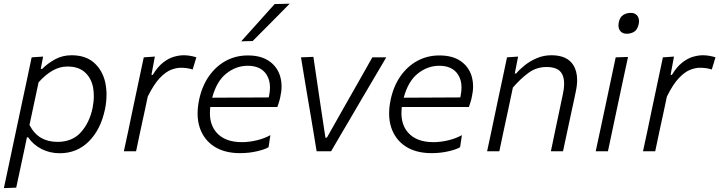

<svg xmlns="http://www.w3.org/2000/svg" viewBox="-22 -798 3794 1013"><path d="M-1.5 194.5Q10 140 21.5 86.5Q32.5 33.5 45.5 -27L97 -269.5Q107 -316.5 119.5 -374.5Q131.5 -432.5 145 -495.5L205.5 -499.5L193 -434.5H200.5Q228 -462.5 267.5 -484.5Q307 -506.5 355.5 -506.5Q430 -506.5 474.5 -466.8Q519 -427 533.5 -362.5Q540 -331.5 540 -298.5Q540 -261.5 532 -222Q509.5 -114.5 446.8 -52Q384 10.5 293.5 10.5Q241 10.5 197 -12Q153 -34.5 126.5 -73.5H120L110 -25Q97.5 33.5 86.5 85Q75.5 136.5 63.5 192ZM281 -49.5Q360 -49.5 405.2 -100.5Q450.5 -151.5 466.5 -228.5Q473 -261.5 473 -291.5Q473 -315.5 469 -337.5Q459 -387 425.5 -417Q392 -447 333.5 -447Q292.5 -447 254.5 -425Q216.5 -403 181.5 -363.5L133.5 -138.5Q158 -92 194.5 -70.8Q231 -49.5 281 -49.5Z M631.5 0Q643.5 -56 654.5 -106.5Q665 -157.5 678 -219.5L688.5 -269Q698.5 -316.5 710.8 -374.5Q723 -432.5 736.5 -495.5L795 -499.5L777 -403H784Q810 -446 838.8 -468.2Q867.5 -490.5 895.5 -498.5Q923.5 -506.5 947.5 -506.5Q965.5 -506.5 983.2 -503.2Q1001 -500 1014 -495.5L994.5 -431.5Q976 -437 961 -438.8Q946 -440.5 931 -440.5Q908.5 -440.5 880.5 -429.8Q852.5 -419 821.2 -386.5Q790 -354 757.5 -288.5L742.5 -217.5Q729.5 -158 718.5 -106.8Q707.5 -55.5 696 0Z M1244.5 10Q1162.5 10 1108 -25.2Q1053.5 -60.5 1032 -124Q1020.5 -158.5 1020.5 -199Q1020.5 -233 1028.5 -271.5Q1043.5 -343 1080 -395.5Q1116.5 -448 1169.2 -476.8Q1222 -505.5 1285.5 -505.5Q1354.5 -505.5 1397.2 -476.2Q1440 -447 1455.5 -397.5Q1463.5 -371 1463.5 -342Q1463.5 -315.5 1457 -287Q1454.5 -274 1450 -259.5Q1445.5 -245 1441.5 -233.5H1087.5Q1085.5 -216.5 1085.5 -201Q1085.5 -138 1121 -98Q1165.5 -48 1254 -48Q1291.5 -48 1331.8 -57.5Q1372 -67 1404.5 -85L1395 -21.5Q1377 -10 1334.5 0Q1292 10 1244.5 10ZM1285 -451Q1223.5 -451 1172 -410Q1120.5 -369 1097.5 -282.5L1396 -284Q1397 -289.5 1398 -294Q1402.5 -316.5 1402.5 -336.5Q1402.5 -377.5 1382.5 -407Q1352 -451 1285 -451ZM1250.5 -580Q1295.5 -630.5 1339.5 -679Q1383 -727.5 1427 -776.5L1506.5 -778.5Q1457 -728 1408.2 -679Q1359.5 -630 1311 -581.5Z M1648.5 0Q1641 -46.5 1633 -94.5Q1625 -142 1617.5 -187.5L1602.5 -275.5Q1593.5 -330 1584 -386.5Q1574.5 -442.5 1566 -495.5L1631.5 -498Q1641 -432.5 1650.5 -369Q1660 -305.5 1670 -237L1695 -71.5H1702.5L1796.5 -238Q1834.5 -304 1870.5 -368Q1906.5 -432 1942.5 -495.5H2016Q1951.5 -385.5 1885.5 -274L1833.5 -185Q1806 -138.5 1779 -92.5Q1752 -46.5 1725 0Z M2255 10Q2173 10 2118.5 -25.2Q2064 -60.5 2042.5 -124Q2031 -158.5 2031 -199Q2031 -233 2039 -271.5Q2054 -343 2090.5 -395.5Q2127 -448 2179.8 -476.8Q2232.5 -505.5 2296 -505.5Q2365 -505.5 2407.8 -476.2Q2450.5 -447 2466 -397.5Q2474 -371 2474 -342Q2474 -315.5 2467.5 -287Q2465 -274 2460.5 -259.5Q2456 -245 2452 -233.5H2098Q2096 -216.5 2096 -201Q2096 -138 2131.5 -98Q2176 -48 2264.5 -48Q2302 -48 2342.2 -57.5Q2382.5 -67 2415 -85L2405.5 -21.5Q2387.5 -10 2345 0Q2302.5 10 2255 10ZM2295.5 -451Q2234 -451 2182.5 -410Q2131 -369 2108 -282.5L2406.5 -284Q2407.5 -289.5 2408.5 -294Q2413 -316.5 2413 -336.5Q2413 -377.5 2393 -407Q2362.5 -451 2295.5 -451Z M2548 0Q2560 -56 2571 -107.5Q2582 -159 2594.5 -219.5L2605 -269.5Q2615 -316.5 2627.5 -374.5Q2639.5 -432.5 2653 -495.5L2711.5 -499.5L2694 -410.5H2701.5Q2718.5 -431 2746.2 -453.2Q2774 -475.5 2810 -491Q2846 -506.5 2887.5 -506.5Q2970 -506.5 3002.5 -455Q3023 -423 3023 -375.5Q3023 -347 3015.5 -313Q3011 -292 3006.5 -270Q3001.5 -248 2995.5 -219.5Q2982.5 -159 2971.5 -107.5Q2960.5 -56 2948.5 0H2884.5Q2896 -56 2906.8 -107Q2917.5 -158 2930 -217L2948 -302.5Q2954.5 -332 2954.5 -355.5Q2954.5 -386.5 2943.5 -407.5Q2924.5 -444.5 2861.5 -444.5Q2808 -444.5 2765.5 -413Q2723 -381.5 2684 -336L2659 -218Q2646 -158 2635 -106.8Q2624 -55.5 2612.5 0Z M3121 0Q3133 -55 3144 -107Q3154.5 -158 3168 -219.5L3178.5 -269Q3192.5 -334.5 3203.5 -387.5Q3214.5 -440 3226.5 -495.5L3291.5 -497.5Q3279 -441 3268 -388.5Q3257 -336 3242.5 -269L3232 -219.5Q3219 -158 3208.2 -106.8Q3197.5 -55.5 3185.5 0ZM3284 -620Q3260.5 -620 3249 -636.5Q3241 -647.5 3241 -664Q3241 -671.5 3242.5 -680Q3248.5 -707.5 3265.8 -718.8Q3283 -730 3306.5 -730Q3330 -730 3341.5 -713.5Q3349.5 -702 3349.5 -686Q3349.5 -678.5 3347.5 -670Q3341.5 -642.5 3324.8 -631.2Q3308 -620 3284 -620Z M3370.5 0Q3382.5 -56 3393.5 -106.5Q3404 -157.5 3417 -219.5L3427.5 -269Q3437.5 -316.5 3449.8 -374.5Q3462 -432.5 3475.5 -495.5L3534 -499.5L3516 -403H3523Q3549 -446 3577.8 -468.2Q3606.5 -490.5 3634.5 -498.5Q3662.5 -506.5 3686.5 -506.5Q3704.5 -506.5 3722.2 -503.2Q3740 -500 3753 -495.5L3733.5 -431.5Q3715 -437 3700 -438.8Q3685 -440.5 3670 -440.5Q3647.5 -440.5 3619.5 -429.8Q3591.5 -419 3560.2 -386.5Q3529 -354 3496.5 -288.5L3481.5 -217.5Q3468.5 -158 3457.5 -106.8Q3446.5 -55.5 3435 0Z"/></svg>

Font: Heraclito Light
Style: Italic
Weight: 300
Italic angle: -12°
Designer: Kostas Bartsokas (font) & Cristiano Sobral (main changes)
Foundry: Kostas Bartsokas (font) & Cristiano Sobral (main changes)
Version: Version 1.00;July 8, 2020;FontCreator 13.0.0.2655 64-bit